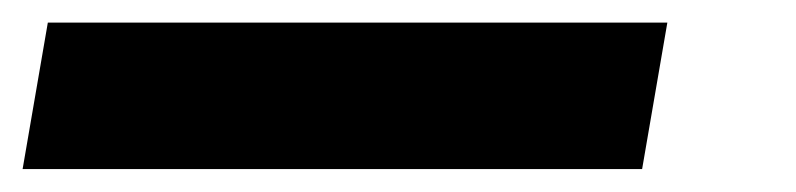

<svg xmlns="http://www.w3.org/2000/svg" viewBox="-20 19 701 169"><path d="M-0.1 167.8 22.1 38.9H567.4L545.2 167.8Z"/></svg>

Font: DM Sans 9pt
Style: Italic
Weight: 400
Italic angle: -10°
Designer: Colophon Foundry, Jonny Pinhorn
Foundry: Colophon Foundry
Version: Version 4.004